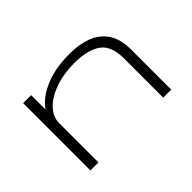

<svg xmlns="http://www.w3.org/2000/svg" viewBox="-82 -689 914 914"><g transform="rotate(-45 375.0 -231.5)"><path d="M106 0V-453H160V-356Q192 -404 263 -434Q334 -464 433 -463Q495 -463 544 -444Q593 -425 621.5 -382.5Q650 -340 650 -268V0H596V-266Q596 -351 548 -383.5Q500 -416 413 -416Q342 -416 284.5 -396Q227 -376 193.5 -341.5Q160 -307 160 -263V0Z"/></g></svg>

Font: Inconsolata ExtraExpanded Light
Style: Regular
Weight: 300
Width: 8
Monospace: yes
Designer: Raph Levien, Cyreal, Brenton Simpson
Foundry: Raph Levien, Cyreal, Google
Version: Version 3.001; ttfautohint (v1.8.2.53-6de2)